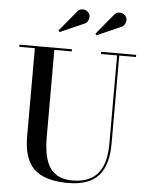

<svg xmlns="http://www.w3.org/2000/svg" viewBox="-64 -1034 847 1099"><g transform="rotate(5 360.0 -484.5)"><path d="M693.5 -750V-737.5H597.5V-230Q597.5 -106.5 542.5 -46Q487.5 14.5 368 14.5Q235.5 14.5 174 -43Q112.5 -100.5 112.5 -230V-737.5H23V-750H324.5V-737.5H224.5V-240Q224.5 -190.5 231.5 -147.2Q238.5 -104 256.5 -71.5Q274.5 -39 307.5 -20.5Q340.5 -2 393 -2Q455 -2 497.8 -25.8Q540.5 -49.5 562.8 -100Q585 -150.5 585 -230V-737.5H492.5V-750ZM246 -842 238.5 -850.5 333.5 -965Q344.5 -979.5 358.2 -982Q372 -984.5 384.5 -979Q397 -973.5 403 -963.5Q409.5 -953.5 408.8 -940.5Q408 -927.5 400.8 -916.8Q393.5 -906 381 -901.5ZM458 -842 450.5 -850.5 545.5 -965Q556.5 -979.5 570.5 -982Q584.5 -984.5 596.8 -979Q609 -973.5 615 -963.5Q621.5 -953.5 620.8 -940.5Q620 -927.5 612.8 -916.8Q605.5 -906 593 -901.5Z"/></g></svg>

Font: Bodoni Moda 18pt Medium
Style: Regular
Weight: 500
Designer: Owen Earl
Foundry: indestructible type
Version: Version 2.004